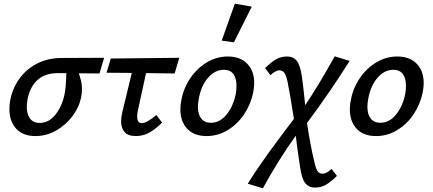

<svg xmlns="http://www.w3.org/2000/svg" viewBox="-20 -731 2345 1040"><path d="M519 -333 407 -334Q415 -310 419.5 -291.5Q424 -273 424 -250Q424 -225 419 -202Q409 -151 373.5 -103Q338 -55 285 -24.5Q232 6 172 6Q104 6 67.5 -34Q31 -74 31 -140Q31 -170 36 -192Q49 -255 86 -306Q123 -357 181.5 -387Q240 -417 315 -417L544 -418ZM339 -335H294Q161 -335 130 -198Q125 -171 125 -153Q125 -112 143 -88.5Q161 -65 195 -65Q245 -65 281 -111Q317 -157 330 -222Q334 -239 336.5 -273.5Q339 -308 339 -335Z M727 -133Q723 -113 723 -100Q723 -64 748 -64Q775 -64 827 -108L858 -67Q822 -31 788.5 -12.5Q755 6 716 6Q672 6 654 -16.5Q636 -39 636 -73Q636 -96 643 -126L694 -336L557 -337L580 -414L951 -418L926 -333L771 -335Z M1181 -511 1252 -711 1344 -695 1247 -502ZM957 -139Q957 -165 963 -192Q975 -255 1011.5 -308.5Q1048 -362 1101 -393.5Q1154 -425 1214 -425Q1281 -425 1319 -386Q1357 -347 1357 -281Q1357 -257 1351 -228Q1338 -165 1302 -111.5Q1266 -58 1213 -26Q1160 6 1099 6Q1031 6 994 -33.5Q957 -73 957 -139ZM1257 -222Q1261 -243 1261 -266Q1261 -307 1244 -330Q1227 -353 1193 -353Q1145 -353 1107.5 -310.5Q1070 -268 1057 -198Q1052 -171 1052 -153Q1052 -112 1070 -89Q1088 -66 1122 -66Q1172 -66 1208 -111.5Q1244 -157 1257 -222Z M1776 184 1805 222Q1771 255 1745 270Q1719 285 1686 285Q1652 285 1633 260.5Q1614 236 1605 171Q1588 59 1582 4Q1482 145 1404 289L1322 264Q1372 184 1430.5 103Q1489 22 1572 -87Q1549 -234 1537 -291Q1529 -326 1519 -338Q1509 -350 1493 -350Q1483 -350 1469.5 -342.5Q1456 -335 1445 -324L1416 -362Q1449 -395 1475.5 -410Q1502 -425 1535 -425Q1569 -425 1588 -401Q1607 -377 1616 -311Q1625 -246 1633 -161Q1704 -266 1793 -426L1874 -401Q1760 -221 1643 -65Q1660 52 1684 151Q1692 186 1701.5 198Q1711 210 1728 210Q1748 210 1776 184Z M1875 -139Q1875 -165 1881 -192Q1893 -255 1929.5 -308.5Q1966 -362 2019 -393.5Q2072 -425 2132 -425Q2199 -425 2237 -386Q2275 -347 2275 -281Q2275 -257 2269 -228Q2256 -165 2220 -111.5Q2184 -58 2131 -26Q2078 6 2017 6Q1949 6 1912 -33.5Q1875 -73 1875 -139ZM2175 -222Q2179 -243 2179 -266Q2179 -307 2162 -330Q2145 -353 2111 -353Q2063 -353 2025.5 -310.5Q1988 -268 1975 -198Q1970 -171 1970 -153Q1970 -112 1988 -89Q2006 -66 2040 -66Q2090 -66 2126 -111.5Q2162 -157 2175 -222Z"/></svg>

Font: Ysabeau Infant Semibold
Style: Italic
Weight: 600
Italic angle: -12°
Designer: Christian Thalmann (Catharsis Fonts)
Version: Version 0.003